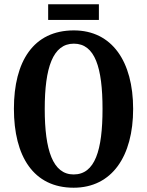

<svg xmlns="http://www.w3.org/2000/svg" viewBox="-20 -867 687 897"><path d="M205 -774H442V-847H205ZM324 10C503 10 602 -137 602 -358C602 -580 503 -725 325 -725C136 -725 45 -580 45 -359C45 -137 136 10 324 10ZM324 -52C227 -52 189 -165 189 -358C189 -551 227 -663 325 -663C424 -663 459 -551 459 -358C459 -165 424 -52 324 -52Z"/></svg>

Font: Noto Serif Lao ExtraCondensed
Style: Bold
Weight: 700
Width: 2
Designer: Monotype Design Team
Foundry: Monotype Imaging Inc.
Version: Version 2.003